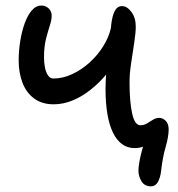

<svg xmlns="http://www.w3.org/2000/svg" viewBox="-20 -525 639 691"><path d="M523.4 145.6Q500 145.6 489.1 127.3Q478.2 109 478.2 89.2Q478.2 77 482 55.4Q485.8 33.8 493.1 8.4Q500.4 -17 511.4 -40L530 -20.4Q514 -5.8 499.3 1.1Q484.6 8 464 8Q439 8 419.4 -6.2Q399.8 -20.4 386.5 -47.8Q373.2 -75.2 366.5 -114.8Q359.8 -154.4 359.8 -206Q359.8 -230 362.3 -262Q364.8 -294 368.3 -327.1Q371.8 -360.2 375.4 -389Q379 -417.8 380.2 -435.4Q383.6 -467 392.7 -485Q401.8 -503 419.6 -503Q437.2 -503 452.9 -482.1Q468.6 -461.2 468.6 -429Q468.6 -407.8 463.2 -371.9Q457.8 -336 452 -298Q446.2 -260 446.2 -230.4Q446.2 -158.8 455.6 -116.5Q465 -74.2 485.2 -74.2Q498.4 -74.2 509.4 -81.1Q520.4 -88 531.1 -94.4Q541.8 -100.8 552.8 -100.8Q565.8 -100.8 576.4 -90.2Q587 -79.6 587 -59.4Q587 -33.4 576 4.5Q565 42.4 559.8 90.2Q557 114.6 548.2 130.1Q539.4 145.6 523.4 145.6ZM173.2 -149.6Q131.2 -149.6 103 -170.4Q74.8 -191.2 61 -227.1Q47.2 -263 47.2 -307.6Q47.2 -341.8 52.8 -376.9Q58.4 -412 68.8 -440.9Q79.2 -469.8 94.3 -487.4Q109.4 -505 129 -505Q139 -505 147.5 -500.3Q156 -495.6 161 -487.4Q166 -479.2 166 -468.2Q166 -453.4 159.3 -433Q152.6 -412.6 145.5 -384.8Q138.4 -357 138.4 -318Q138.4 -300.2 141.6 -283Q144.8 -265.8 152.5 -254.1Q160.2 -242.4 172.4 -242.4Q205.8 -242.4 239.6 -258.1Q273.4 -273.8 302.5 -300.1Q331.6 -326.4 351.9 -359.2Q372.2 -392 379.4 -425.4L411 -329.6Q392.6 -294 366 -261.4Q339.4 -228.8 307.9 -203.5Q276.4 -178.2 242.3 -163.9Q208.2 -149.6 173.2 -149.6Z"/></svg>

Font: Shantell Sans Light
Style: Regular
Weight: 300
Designer: Stephen Nixon, Anya Danilova, Shantell Martin
Foundry: Arrow Type
Version: Version 1.011;[c5ecc13dd]